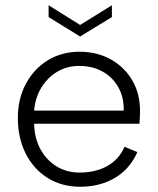

<svg xmlns="http://www.w3.org/2000/svg" viewBox="-20 -704 601 731"><path d="M406 -684V-639L285 -565L165 -639V-684L285 -609ZM285 7Q215 7 161.5 -26.5Q108 -60 78 -119Q48 -178 48 -255Q48 -328 78.5 -385Q109 -442 162 -474.5Q215 -507 283 -507Q350 -507 402.5 -477.5Q455 -448 484.5 -396.5Q514 -345 513 -279Q513 -269 512.5 -257.5Q512 -246 511 -233H110Q111 -178 134 -136Q157 -94 195.5 -70.5Q234 -47 283 -47Q345 -47 389.5 -72.5Q434 -98 454 -145L503 -125Q475 -61 418 -27Q361 7 285 7ZM451 -283Q452 -333 431 -371Q410 -409 371.5 -431Q333 -453 281 -453Q235 -453 198 -431Q161 -409 137.5 -370.5Q114 -332 110 -283Z"/></svg>

Font: Albert Sans Light
Style: Regular
Weight: 300
Designer: Andreas Rasmussen
Foundry: a.Foundry
Version: Version 1.025